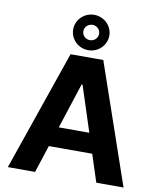

<svg xmlns="http://www.w3.org/2000/svg" viewBox="-103 -1064 954 1144"><g transform="rotate(10 374.0 -491.5)"><path d="M188.6 0 242.5 -165.8H505L558.9 0H723.7L473 -727.3H274.9L23.8 0ZM264.6 -876.1C264.6 -817.1 313.6 -769.2 373.9 -769.2C434.3 -769.2 483.3 -817.1 483.3 -876.1C483.3 -935 434.3 -983 373.9 -983C313.6 -983 264.6 -935 264.6 -876.1ZM281.6 -285.9 371.1 -561.1H376.8L466.3 -285.9ZM326 -876.1C326 -901.6 347.3 -922.2 373.9 -922.6C400.9 -922.6 421.5 -901.6 421.5 -876.1C421.5 -850.5 400.2 -829.9 373.9 -829.9C346.9 -829.5 326 -850.5 326 -876.1Z"/></g></svg>

Font: Magic Ui Pro
Style: Bold
Weight: 700
Designer: Stefan Endress, Andreas Faust
Version: Version 1.000;FEAKit 1.0